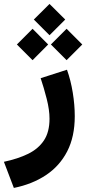

<svg xmlns="http://www.w3.org/2000/svg" viewBox="-46 -675 434 962"><path d="M202.1 -655.3 280.8 -577.1 202.1 -498.5 123.5 -577.1ZM287.6 -530.8 366.2 -452.1 287.6 -373.5 209 -452.1ZM117.2 -530.8 195.3 -452.1 117.2 -373.5 38.6 -452.1ZM23.4 266.6 -26.4 135.7Q44.4 120.6 95.5 95.5Q146.5 70.3 174.3 28.3Q202.1 -13.7 202.1 -80.1Q202.1 -124.5 188 -179.9Q173.8 -235.4 157.7 -283.2L289.6 -325.7Q308.6 -272.5 318.6 -210.9Q328.6 -149.4 328.6 -92.8Q328.6 9.8 290.8 83.3Q252.9 156.7 184.3 202.4Q115.7 248 23.4 266.6Z"/></svg>

Font: Vazirmatn UI ExtraBold
Style: Regular
Weight: 800
Designer: Saber Rastikerdar
Foundry: Saber Rastikerdar
Version: Version 33.003